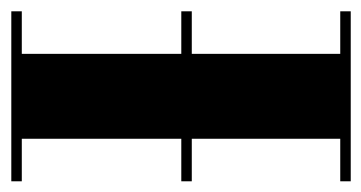

<svg xmlns="http://www.w3.org/2000/svg" viewBox="-174 -482 655 348"><g transform="rotate(90 154.0 -307.5)"><path d="M0 0V-19H77.1V-308.1H0V-327.1H77.1V-596.2H0V-615.2H308.1V-596.2H231V-327.1H308.1V-308.1H231V-19H308.1V0Z"/></g></svg>

Font: Hjet
Style: Regular
Weight: 400
Designer: T. Christopher White
Version: Version 1.2